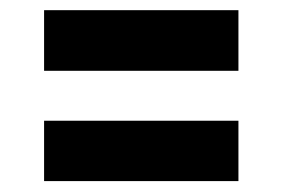

<svg xmlns="http://www.w3.org/2000/svg" viewBox="-20 -499 543 368"><path d="M437 -151.9H64.5V-267.6H437ZM437 -363.3H64.5V-479.5H437Z"/></svg>

Font: MAUL Condensed Bold
Style: Condensed Bold
Weight: 700
Designer: MAUL
Version: Version 1.0; 2020; ttfautohint (v1.8.3)